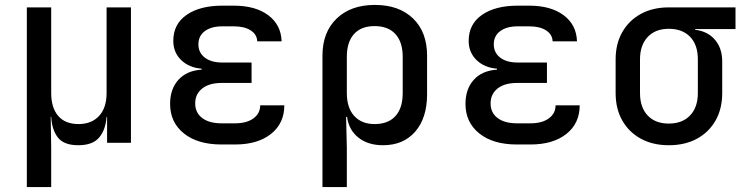

<svg xmlns="http://www.w3.org/2000/svg" viewBox="-20 -580 3040 780"><path d="M89 180V-550H188V-202Q188 -142 216.5 -109Q245 -76 299 -76Q352 -76 382.5 -109Q413 -142 413 -202V-550H512V0H415V-105H413Q409 -52 382.5 -21Q356 10 298 10Q240 10 215.5 -21Q191 -52 188 -105H186L188 21V180Z M935 7H880Q783 7 727 -38Q671 -83 671 -158Q671 -218 704.5 -255.5Q738 -293 799 -297V-301Q748 -305 716 -336Q684 -367 684 -414Q684 -482 738 -519.5Q792 -557 883 -557H930Q1018 -557 1070 -518Q1122 -479 1124 -412H1025Q1024 -440 998.5 -456.5Q973 -473 930 -473H883Q838 -473 812 -453.5Q786 -434 786 -400Q786 -366 812 -346Q838 -326 883 -326H1002V-243H880Q830 -243 801.5 -220.5Q773 -198 773 -160Q773 -122 801.5 -100.5Q830 -79 880 -79H935Q982 -79 1009.5 -99Q1037 -119 1037 -152H1135Q1135 -79 1081 -36Q1027 7 935 7Z M1290 180V-354Q1290 -449 1347.5 -504.5Q1405 -560 1503 -560Q1601 -560 1658 -505Q1715 -450 1715 -354V-197Q1715 -101 1667 -45.5Q1619 10 1536 10Q1475 10 1436 -21Q1397 -52 1390 -105H1386L1389 21V180ZM1502 -76Q1557 -76 1586.5 -108.5Q1616 -141 1616 -202V-349Q1616 -409 1586.5 -441.5Q1557 -474 1502 -474Q1447 -474 1418 -441.5Q1389 -409 1389 -349V-202Q1389 -142 1419 -109Q1449 -76 1502 -76Z M2135 7H2080Q1983 7 1927 -38Q1871 -83 1871 -158Q1871 -218 1904.5 -255.5Q1938 -293 1999 -297V-301Q1948 -305 1916 -336Q1884 -367 1884 -414Q1884 -482 1938 -519.5Q1992 -557 2083 -557H2130Q2218 -557 2270 -518Q2322 -479 2324 -412H2225Q2224 -440 2198.5 -456.5Q2173 -473 2130 -473H2083Q2038 -473 2012 -453.5Q1986 -434 1986 -400Q1986 -366 2012 -346Q2038 -326 2083 -326H2202V-243H2080Q2030 -243 2001.5 -220.5Q1973 -198 1973 -160Q1973 -122 2001.5 -100.5Q2030 -79 2080 -79H2135Q2182 -79 2209.5 -99Q2237 -119 2237 -152H2335Q2335 -79 2281 -36Q2227 7 2135 7Z M2697 10Q2632 10 2583.5 -16.5Q2535 -43 2508 -90.5Q2481 -138 2481 -202V-339Q2481 -402 2508 -449.5Q2535 -497 2583.5 -523.5Q2632 -550 2697 -550H2968V-462H2804V-459Q2855 -453 2884.5 -418.5Q2914 -384 2914 -330V-202Q2914 -138 2887 -90.5Q2860 -43 2811.5 -16.5Q2763 10 2697 10ZM2697 -78Q2752 -78 2783.5 -111Q2815 -144 2815 -202V-339Q2815 -398 2783.5 -430.5Q2752 -463 2697 -463Q2642 -463 2611 -429.5Q2580 -396 2580 -339V-202Q2580 -144 2611 -111Q2642 -78 2697 -78Z"/></svg>

Font: JetBrains Mono NL Medium
Style: Regular
Weight: 500
Monospace: yes
Designer: Philipp Nurullin, Konstantin Bulenkov
Foundry: JetBrains
Version: Version 2.305; ttfautohint (v1.8.4.7-5d5b)